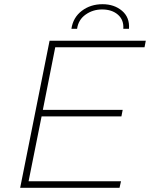

<svg xmlns="http://www.w3.org/2000/svg" viewBox="-20 -894 714 914"><path d="M116 -31H556L549 0H76L216 -700H674L668 -669H243L184 -371H564L558 -340H178ZM320 -757Q328 -811 369.5 -842.5Q411 -874 468 -874Q524 -874 561 -842.5Q598 -811 594 -757H567Q570 -799 541.5 -824Q513 -849 466 -849Q422 -849 387.5 -824.5Q353 -800 347 -757Z"/></svg>

Font: Montserrat ExtraLight
Style: Italic
Weight: 200
Italic angle: -11.3°
Designer: Julieta Ulanovsky
Foundry: Julieta Ulanovsky
Version: Version 9.000; ttfautohint (v1.8.4.7-5d5b)